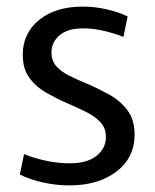

<svg xmlns="http://www.w3.org/2000/svg" viewBox="-20 -551 469 582"><path d="M190 11Q150 11 110 2Q70 -7 40 -22L53 -84Q78 -73 116 -64.5Q154 -56 192 -56Q244 -56 272.5 -78.5Q301 -101 301 -136Q301 -163 284 -181Q267 -199 240.5 -212Q214 -225 184 -238Q152 -252 121 -269.5Q90 -287 69.5 -314.5Q49 -342 49 -385Q49 -450 98.5 -490.5Q148 -531 231 -531Q268 -531 304.5 -522.5Q341 -514 367 -501L354 -439Q333 -448 299 -456.5Q265 -465 232 -465Q185 -465 160.5 -444Q136 -423 136 -392Q136 -367 150.5 -350.5Q165 -334 189 -322Q213 -310 242 -298Q275 -284 309 -265.5Q343 -247 365.5 -218Q388 -189 388 -143Q388 -73 333 -31Q278 11 190 11Z"/></svg>

Font: Murecho
Style: Regular
Weight: 400
Designer: Neil Summerour
Foundry: Positype
Version: Version 1.010; ttfautohint (v1.8.3)